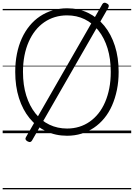

<svg xmlns="http://www.w3.org/2000/svg" viewBox="-20 -997 1002 1437"><path d="M482 19Q396 19 324.5 -15Q253 -49 201.5 -112Q150 -175 122 -263Q94 -351 94 -459Q94 -530 106.5 -593Q119 -656 143 -709Q167 -762 201.5 -804Q236 -846 279.5 -875Q323 -904 374 -919.5Q425 -935 482 -935Q568 -935 638.5 -901Q709 -867 760.5 -804Q812 -741 840 -653.5Q868 -566 868 -459Q868 -387 855 -324Q842 -261 818.5 -207.5Q795 -154 760.5 -112Q726 -70 683 -41Q640 -12 589.5 3.5Q539 19 482 19ZM482 -35Q530 -35 572.5 -48Q615 -61 651.5 -86.5Q688 -112 717 -148.5Q746 -185 766.5 -232.5Q787 -280 798 -336.5Q809 -393 809 -459Q809 -557 785 -635Q761 -713 717 -768.5Q673 -824 613.5 -853Q554 -882 482 -882Q434 -882 391 -869Q348 -856 311 -830.5Q274 -805 245 -768.5Q216 -732 195 -684.5Q174 -637 163 -580.5Q152 -524 152 -459Q152 -360 176.5 -282Q201 -204 245 -148.5Q289 -93 349.5 -64Q410 -35 482 -35ZM220 54Q215 63 207 65.5Q199 68 186 61Q163 48 174 30L746 -966Q751 -975 760 -976.5Q769 -978 780 -971Q791 -966 793.5 -958.5Q796 -951 791 -940ZM0 410H962V420H0ZM0 -20H962V0H0ZM0 -505H962V-500H0ZM0 -930H962V-920H0Z"/></svg>

Font: Playwrite DE Grund Guides
Style: Regular
Weight: 400
Designer: Veronika Burian, José Scaglione
Foundry: TypeTogether
Version: Version 1.003